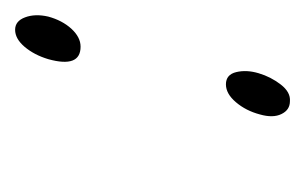

<svg xmlns="http://www.w3.org/2000/svg" viewBox="-94 -303 397 249"><g transform="rotate(-90 104.5 -178.5)"><path d="M168.5 -272.5Q180.7 -272.5 191.7 -284.4Q202.6 -296.4 207.5 -314.5Q211.4 -331.5 206.5 -344.5Q201.7 -357.4 190.4 -357.4Q178.7 -357.4 168.2 -345Q157.7 -332.5 152.3 -314.5Q140.6 -272.5 168.5 -272.5ZM97.7 -1Q109.4 0 119.4 -12.9Q129.4 -25.9 134 -41.5Q138.7 -57.1 135.5 -70.6Q132.3 -84 119.6 -84Q107.4 -84 96.4 -71Q85.4 -58.1 80.6 -40Q75.7 -22.9 81.1 -12Q86.4 -1 97.7 -1Z"/></g></svg>

Font: ML-NILA06_NewLipi
Style: Regular
Weight: 400
Designer: CLT@C-DIT
Version: Version ML-NILA06_NewLipi 2.